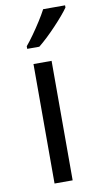

<svg xmlns="http://www.w3.org/2000/svg" viewBox="-88 -807 443 847"><g transform="rotate(-10 134.0 -383.0)"><path d="M166.5 0H85.4V-535.2H166.5ZM267.6 -766.1V-756.3Q257.8 -742.2 241 -722.4Q224.1 -702.6 203.6 -680.9Q183.1 -659.2 162.4 -639.6Q141.6 -620.1 124 -606H69.8V-617.7Q85.4 -636.2 104 -662.4Q122.6 -688.5 140.1 -716.1Q157.7 -743.7 169.4 -766.1Z"/></g></svg>

Font: Wonky
Style: Regular
Weight: 400
Designer: Monotype Design Team
Foundry: Monotype Imaging Inc.
Version: Version 3.000